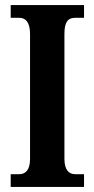

<svg xmlns="http://www.w3.org/2000/svg" viewBox="-20 -734 371 754"><path d="M22 0H310V-50H275C252 -50 233 -65 233 -110V-601C233 -651 249 -664 275 -664H310V-714H22V-664H56C77 -664 98 -651 98 -601V-109C98 -63 77 -50 56 -50H22Z"/></svg>

Font: Noto Serif Lao ExtraCondensed
Style: Bold
Weight: 700
Width: 2
Designer: Monotype Design Team
Foundry: Monotype Imaging Inc.
Version: Version 2.003